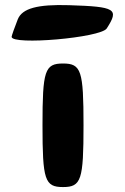

<svg xmlns="http://www.w3.org/2000/svg" viewBox="-20 -807 505 777"><path d="M152 -300C152 -79 161 -50 235 -50C309 -50 318 -79 318 -300C318 -521 309 -550 235 -550C161 -550 152 -521 152 -300ZM52 -729C39 -696 27 -662 27 -658C27 -623 388 -654 412 -692C463 -771 448 -780 260 -786C131 -790 70 -773 52 -729Z"/></svg>

Font: Hussar Skorodowane
Style: Bold
Weight: 700
Foundry: Cannot Into Space Fonts
Version: Version 0.892